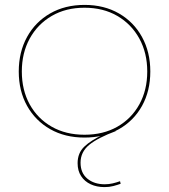

<svg xmlns="http://www.w3.org/2000/svg" viewBox="-20 -553 690 783"><path d="M324.5 8Q245 8 184.8 -26.2Q124.5 -60.5 90.5 -121.2Q56.5 -182 56.5 -261.5Q56.5 -340.5 90.2 -402Q124 -463.5 184.5 -498.2Q245 -533 325 -533Q404.5 -533 465 -498.2Q525.5 -463.5 559.2 -402Q593 -340.5 593 -261.5Q593 -182 559.2 -121.2Q525.5 -60.5 465 -26.2Q404.5 8 324.5 8ZM324.5 -3.5Q401 -3.5 458.5 -36.2Q516 -69 548.2 -127.2Q580.5 -185.5 580.5 -261.5Q580.5 -337 548.2 -395.8Q516 -454.5 458.5 -488Q401 -521.5 324.5 -521.5Q248.5 -521.5 191 -488Q133.5 -454.5 101.2 -395.8Q69 -337 69 -261.5Q69 -185.5 101.2 -127.2Q133.5 -69 191 -36.2Q248.5 -3.5 324.5 -3.5ZM469.5 186 472 196.5Q458 201.5 441.8 205.8Q425.5 210 406 210Q374.5 210 349.8 198.5Q325 187 310.8 165.2Q296.5 143.5 296.5 112.5Q296.5 71 323.8 45Q351 19 401 -4V-9.5L454 -19Q378.5 9 343.5 38Q308.5 67 308.5 110.5Q308.5 152.5 336.2 175.5Q364 198.5 407 198.5Q424 198.5 439.8 194.8Q455.5 191 469.5 186Z"/></svg>

Font: Hepta Slab ExtraLight Thin
Style: Regular
Weight: 250
Version: Version 1.102